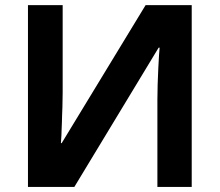

<svg xmlns="http://www.w3.org/2000/svg" viewBox="-20 -734 863 754"><path d="M89.8 -713.9H226.1V-369.1Q226.1 -354.5 225.1 -313.5Q224.6 -302.2 223.9 -282.2Q223.1 -262.2 223.1 -252.9Q222.7 -241.2 221.9 -223.1Q221.2 -205.1 221.2 -201.7Q220.7 -188.5 219.2 -171.9H222.2L551.8 -713.9H732.9V0H598.1V-342.8Q598.1 -358.4 599.1 -402.3Q599.6 -426.8 601.6 -464.8Q603 -492.7 604.5 -517.6Q605.5 -535.2 606.9 -546.9H603L272 0H89.8Z"/></svg>

Font: Droid Sans Thai
Style: Bold
Weight: 700
Designer: Steve Matteson
Foundry: Ascender Corporation
Version: Version 1.00